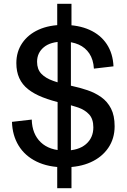

<svg xmlns="http://www.w3.org/2000/svg" viewBox="-20 -870 666 1010"><path d="M281 120V-59H356V120ZM283 -59V-675H353V-59ZM281 -675V-850H356V-675ZM474 -509Q471 -557 450 -588.5Q429 -620 394 -635.5Q359 -651 313 -651Q246 -651 210.5 -621.5Q175 -592 175 -545Q175 -506 197 -482.5Q219 -459 260 -444.5Q301 -430 358 -418Q400 -409 440 -395.5Q480 -382 512.5 -359Q545 -336 564 -299Q583 -262 583 -206Q583 -141 549.5 -92Q516 -43 457 -16.5Q398 10 319 10Q234 10 172.5 -20Q111 -50 78 -104Q45 -158 43 -229L147 -241Q149 -165 194.5 -121.5Q240 -78 322 -78Q393 -78 432 -111.5Q471 -145 471 -200Q471 -244 449 -268Q427 -292 391 -304.5Q355 -317 312 -326Q251 -340 205 -358Q159 -376 128 -400.5Q97 -425 81.5 -459Q66 -493 66 -538Q66 -598 97 -643.5Q128 -689 183.5 -714Q239 -739 314 -739Q393 -739 451 -713Q509 -687 541.5 -638Q574 -589 577 -521Z"/></svg>

Font: BDO Grotesk
Style: Regular
Weight: 400
Designer: Deni Anggara
Foundry: Lokal Container
Version: Version 2.000